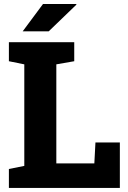

<svg xmlns="http://www.w3.org/2000/svg" viewBox="-20 -917 624 937"><path d="M23.4 0V-92.3L98.6 -107.4V-603L23.4 -618.2V-710.9H342.3V-618.2L254.9 -603V-119.6H440.4L445.8 -221.7H564.9V0ZM90.8 -764.2 189.9 -897.5H352.1L353 -894.5L217.8 -764.2Z"/></svg>

Font: Roboto Slab ExtraBold
Style: Regular
Weight: 800
Designer: Google
Version: Version 2.001; ttfautohint (v1.8.3)